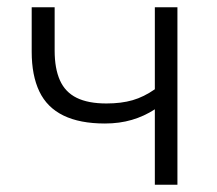

<svg xmlns="http://www.w3.org/2000/svg" viewBox="-20 -507 595 527"><path d="M405 0V-207Q376 -188 342 -178Q308 -168 268 -168Q199 -168 154 -190Q109 -212 88 -256Q67 -300 67 -365V-487H130V-368Q130 -319 144.5 -286.5Q159 -254 190.5 -238.5Q222 -223 272 -223Q313 -223 344 -232Q375 -241 405 -262V-487H467V0Z"/></svg>

Font: Nunito Sans 11pt Light
Style: Regular
Weight: 300
Version: Version 3.101;gftools[0.9.27]